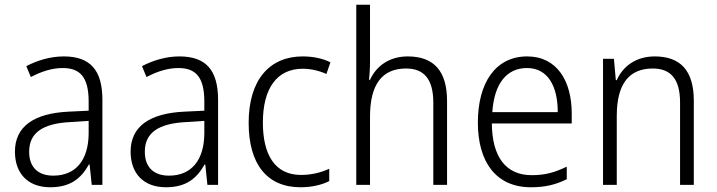

<svg xmlns="http://www.w3.org/2000/svg" viewBox="-20 -780 3024 810"><path d="M249 -542C192 -542 137 -525 91 -501L110 -455C156 -479 200 -493 245 -493C318 -493 354 -454 354 -352V-313L270 -309C122 -302 43 -246 43 -140C43 -49 97 10 192 10C279 10 323 -29 355 -86H358L367 0H412V-359C412 -485 360 -542 249 -542ZM277 -265 354 -270V-216C353 -105 300 -39 205 -39C142 -39 103 -73 103 -140C103 -219 159 -259 277 -265Z M737 -542C680 -542 625 -525 579 -501L598 -455C644 -479 688 -493 733 -493C806 -493 842 -454 842 -352V-313L758 -309C610 -302 531 -246 531 -140C531 -49 585 10 680 10C767 10 811 -29 843 -86H846L855 0H900V-359C900 -485 848 -542 737 -542ZM765 -265 842 -270V-216C841 -105 788 -39 693 -39C630 -39 591 -73 591 -140C591 -219 647 -259 765 -265Z M1248 10C1296 10 1337 0 1369 -16V-68C1334 -52 1294 -42 1250 -42C1139 -42 1089 -128 1089 -263C1089 -408 1149 -490 1257 -490C1290 -490 1326 -482 1357 -468L1374 -517C1343 -533 1302 -542 1257 -542C1117 -542 1029 -443 1029 -262C1029 -88 1106 10 1248 10Z M1541 -519V-760H1483V0H1541V-288C1541 -424 1592 -491 1693 -491C1768 -491 1808 -447 1808 -347V0H1866V-354C1866 -482 1809 -542 1700 -542C1620 -542 1566 -499 1541 -443H1537C1539 -467 1541 -491 1541 -519Z M2204 -542C2070 -542 1996 -430 1996 -263C1996 -97 2072 10 2220 10C2280 10 2325 -1 2371 -24V-77C2320 -52 2279 -41 2223 -41C2115 -41 2056 -117 2055 -259H2392V-301C2392 -438 2330 -542 2204 -542ZM2203 -493C2293 -493 2333 -414 2333 -307H2057C2065 -429 2119 -493 2203 -493Z M2742 -542C2662 -542 2607 -499 2582 -442H2578L2570 -532H2524V0H2582V-291C2582 -425 2633 -491 2734 -491C2810 -491 2849 -446 2849 -348V0H2907V-355C2907 -484 2849 -542 2742 -542Z"/></svg>

Font: Noto Sans Bengali SemiCondensed Light
Style: Regular
Weight: 300
Width: 4
Designer: Joana Ranito - Universal Thirst; Jelle Bosma - Monotype Design Team
Foundry: Universal Thirst ehf.
Version: Version 3.000